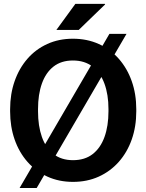

<svg xmlns="http://www.w3.org/2000/svg" viewBox="-20 -919 746 981"><path d="M353 10.3Q281.2 10.3 222.2 -16.6Q163.1 -43.5 120.4 -92Q77.6 -140.6 54.7 -206.3Q31.7 -272 31.7 -350.1V-360.8Q31.7 -438.5 54.7 -504.2Q77.6 -569.8 120.1 -618.7Q162.6 -667.5 221.7 -694.3Q280.8 -721.2 352.5 -721.2Q424.8 -721.2 484.4 -694.3Q543.9 -667.5 586.9 -618.7Q629.9 -569.8 653.1 -504.2Q676.3 -438.5 676.3 -360.8V-350.1Q676.3 -272 653.1 -206.3Q629.9 -140.6 586.9 -92Q543.9 -43.5 484.6 -16.6Q425.3 10.3 353 10.3ZM353 -100.6Q413.6 -100.6 453.6 -131.8Q493.7 -163.1 513.9 -219.2Q534.2 -275.4 534.2 -350.1V-361.8Q534.2 -435.5 513.7 -491.5Q493.2 -547.4 452.9 -578.6Q412.6 -609.9 352.5 -609.9Q293 -609.9 253.4 -578.9Q213.9 -547.9 194.1 -492.2Q174.3 -436.5 174.3 -361.8V-350.1Q174.3 -275.4 194.1 -219.2Q213.9 -163.1 253.7 -131.8Q293.5 -100.6 353 -100.6ZM80.1 41.5 539.1 -746.1H626.5L167.5 41.5ZM268.1 -766.1 365.2 -899.4H516.1L517.1 -896.5L382.3 -766.1H272Z"/></svg>

Font: Roboto Slab LO
Style: Bold
Weight: 700
Designer: Google
Version: Version 2.000